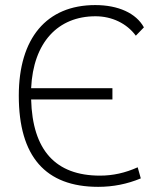

<svg xmlns="http://www.w3.org/2000/svg" viewBox="-20 -723 626 753"><path d="M365.2 9.8C422.9 9.8 478.5 -1 532.2 -23.4L520 -66.9C471.2 -44.9 422.9 -34.2 372.1 -34.2C197.8 -34.2 107.4 -133.8 102.1 -333H420.9V-377H102.1C110.4 -557.6 208 -659.2 354.5 -659.2C418.9 -659.2 477.1 -631.3 512.7 -583L544.4 -615.7C513.7 -671.4 443.8 -703.1 353.5 -703.1C162.6 -703.1 53.7 -573.2 53.7 -347.7C53.7 -109.4 158.2 9.8 365.2 9.8Z"/></svg>

Font: Cascadia Code PL ExtraLight
Style: Regular
Weight: 200
Monospace: yes
Designer: Aaron Bell
Foundry: Saja Typeworks
Version: Version 2404.023